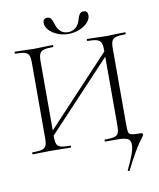

<svg xmlns="http://www.w3.org/2000/svg" viewBox="-104 -872 953 1152"><g transform="rotate(-10 373.0 -296.5)"><path d="M36 -12Q75 -12 93.5 -17Q112 -22 119 -36.5Q126 -51 126 -81V-544Q126 -574 119.5 -588Q113 -602 94.5 -607.5Q76 -613 37 -613Q35 -613 35 -619Q35 -625 37 -625L86 -624Q128 -622 152 -622Q179 -622 221 -624L268 -625Q270 -625 270 -619Q270 -613 268 -613Q229 -613 210.5 -607Q192 -601 185.5 -586.5Q179 -572 179 -542V-81Q179 -50 185.5 -36Q192 -22 210 -17Q228 -12 268 -12Q270 -12 270 -6Q270 0 268 0Q238 0 220 -1L152 -2L86 -1Q68 0 36 0Q34 0 34 -6Q34 -12 36 -12ZM149 -88 588 -557 604 -542 164 -73ZM588 199Q585 199 582.5 196.5Q580 194 581 192Q632 90 632 46Q632 18 613 9Q594 0 554 0H477Q475 0 475 -6Q475 -12 477 -12Q517 -12 535 -17Q553 -22 559.5 -36Q566 -50 566 -81V-542Q566 -572 559.5 -586.5Q553 -601 534.5 -607Q516 -613 477 -613Q475 -613 475 -619Q475 -625 477 -625L525 -624Q565 -622 593 -622Q619 -622 659 -624L709 -625Q711 -625 711 -619Q711 -613 709 -613Q670 -613 651.5 -607.5Q633 -602 626 -588Q619 -574 619 -544V-81Q619 -43 622.5 -31Q626 -19 640.5 -15.5Q655 -12 697 -12Q708 -12 708 -2Q708 2 704 7.5Q700 13 698 16Q654 71 591 198Q590 199 588 199ZM446 -746Q453 -770 460.5 -781Q468 -792 485 -792Q510 -792 510 -764Q510 -741 490.5 -720Q471 -699 439 -686.5Q407 -674 373 -674Q338 -674 306.5 -687Q275 -700 256 -721Q237 -742 237 -765Q237 -778 243.5 -785Q250 -792 262 -792Q279 -792 286.5 -781Q294 -770 301 -746Q308 -721 325.5 -703Q343 -685 372 -685Q400 -685 419.5 -702Q439 -719 446 -746Z"/></g></svg>

Font: Cormorant Unicase Light
Style: Regular
Weight: 300
Designer: Christian Thalmann (Catharsis Fonts)
Foundry: Catharsis Fonts
Version: Version 4.000